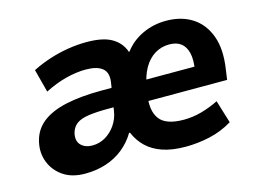

<svg xmlns="http://www.w3.org/2000/svg" viewBox="-77 -649 1077 795"><g transform="rotate(-15 462.0 -251.5)"><path d="M200 11Q143 11 106 -14.5Q69 -40 53.5 -80Q38 -120 48 -165Q59 -215 97.5 -245.5Q136 -276 200.5 -290Q265 -304 354 -304H421L409 -224H357Q309 -224 275 -219Q241 -214 223 -200Q205 -186 199 -160Q193 -128 211 -111Q229 -94 258 -94Q289 -94 314.5 -109Q340 -124 358 -150Q376 -176 381 -208L400 -327Q406 -368 383 -386.5Q360 -405 312 -405Q272 -405 227 -393.5Q182 -382 135 -358L109 -457Q147 -476 186 -488.5Q225 -501 265.5 -507.5Q306 -514 345 -514Q416 -514 453.5 -491.5Q491 -469 504 -430H507Q537 -470 584 -492Q631 -514 685 -514Q751 -514 797.5 -484Q844 -454 865 -396.5Q886 -339 873 -255L867 -212H507L521 -300H765L748 -282Q756 -328 749 -357.5Q742 -387 723 -401.5Q704 -416 673 -416Q639 -416 611 -399Q583 -382 564 -349Q545 -316 537 -267L532 -237Q522 -170 549 -134.5Q576 -99 652 -99Q690 -99 728 -109.5Q766 -120 802 -138L832 -40Q786 -12 734 -0.5Q682 11 631 11Q573 11 532 -3Q491 -17 464 -43Q437 -69 422 -105H418Q397 -69 364 -42.5Q331 -16 289.5 -2.5Q248 11 200 11Z"/></g></svg>

Font: Nunito Sans 7pt SemiCondensed ExtraBold
Style: Italic
Weight: 800
Width: 4
Italic angle: -9°
Designer: Vernon Adams
Foundry: Vernon Adams
Version: Version 3.101;gftools[0.9.27]